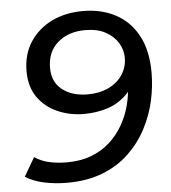

<svg xmlns="http://www.w3.org/2000/svg" viewBox="-52 -755 720 810"><g transform="rotate(-5 308.5 -350.0)"><path d="M329 -708Q407 -708 467 -676Q527 -644 561 -581Q595 -518 595 -424Q595 -365 581.5 -304.5Q568 -244 538.5 -188Q509 -132 462.5 -87.5Q416 -43 350.5 -17.5Q285 8 200 8Q149 8 102.5 -2Q56 -12 24 -33L70 -112Q98 -93 133 -85.5Q168 -78 206 -78Q265 -78 310.5 -95.5Q356 -113 389 -143Q422 -173 444.5 -212Q467 -251 478.5 -295Q490 -339 491 -383Q493 -411 493.5 -425Q494 -439 494 -449L534 -435Q515 -377 479 -341Q443 -305 396 -290Q349 -275 297 -275Q236 -275 184 -298Q132 -321 101 -365.5Q70 -410 70 -475Q70 -547 104 -599Q138 -651 196 -679.5Q254 -708 329 -708ZM331 -627Q260 -627 215 -588Q170 -549 170 -481Q170 -421 211.5 -388.5Q253 -356 319 -356Q370 -356 408 -374.5Q446 -393 467 -425Q488 -457 488 -497Q488 -530 470 -559.5Q452 -589 417.5 -608Q383 -627 331 -627Z"/></g></svg>

Font: Montserrat Thin Medium
Style: Italic
Weight: 500
Italic angle: -11.3°
Version: Version 9.000